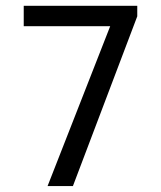

<svg xmlns="http://www.w3.org/2000/svg" viewBox="-20 -624 540 644"><path d="M59.6 -604.5H440.4V-569.3L224.6 0H139.6L349.6 -536.1H59.6Z"/></svg>

Font: BabelStone Shapes
Style: Regular
Weight: 400
Designer: Andrew West
Foundry: BabelStone
Version: Version 15.0.0 September 13, 2022